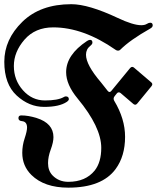

<svg xmlns="http://www.w3.org/2000/svg" viewBox="-48 -738 755 902"><path d="M287.1 -718.3Q367.7 -718.3 504.9 -653.8Q577.1 -619.6 615.7 -619.6Q631.8 -619.6 641.4 -625.5Q650.9 -631.3 657.7 -631.3Q669.4 -631.3 669.4 -618.7Q669.4 -610.4 658.2 -604Q563 -550.3 517.1 -504.4Q512.7 -500 506.6 -500Q500.5 -500 495.1 -503.9Q343.8 -609.4 202.1 -609.4Q117.2 -609.4 67.1 -551.8Q17.1 -494.1 17.1 -428Q17.1 -361.8 59.8 -314Q102.5 -266.1 163.1 -266.1Q223.6 -266.1 251 -281.7Q256.8 -285.2 260.7 -285.2Q275.4 -285.2 275.4 -272Q275.4 -266.1 265.6 -259.3Q230.5 -235.8 159.4 -235.8Q88.4 -235.8 30.3 -289.3Q-27.8 -342.8 -27.8 -447.8Q-27.8 -552.7 56.9 -635.5Q141.6 -718.3 287.1 -718.3ZM51.8 -195.8Q85 -195.8 124 -183.6Q203.1 -158.7 203.1 -93.8Q203.1 -69.8 190.4 -35.6Q177.7 -1.5 177.7 28.3Q177.7 64 198.7 85.9Q228 116.2 272.9 116.2Q354 116.2 397 63Q427.7 23.9 427.7 -43.5Q427.7 -141.1 316.4 -275.4Q262.7 -340.3 262.7 -398.9Q262.7 -480.5 360.8 -545.4Q369.1 -550.8 375 -550.8Q386.2 -550.8 386.2 -537.6Q386.2 -530.8 376.5 -522.9Q356 -506.8 356 -481Q356 -433.1 426.3 -351.1Q439.9 -335 458 -311Q462.4 -305.7 466.6 -305.7Q470.7 -305.7 475.1 -311L563 -418Q567.9 -423.8 572.8 -423.8Q577.6 -423.8 582 -419.9L663.1 -350.6Q667.5 -346.7 667.5 -342.3Q667.5 -337.9 663.6 -333L597.2 -252Q592.3 -246.1 587.4 -246.1Q582.5 -246.1 578.6 -249.5L518.6 -300.8Q514.6 -304.2 509.8 -304.2Q504.9 -304.2 501 -299.3L491.2 -287.1Q485.8 -280.8 485.8 -274.9Q485.8 -269 488.8 -264.2Q539.6 -179.7 539.6 -95.2Q539.6 -4.4 495.1 56.2Q430.7 143.6 272.9 143.6Q160.2 143.6 99.6 84Q56.6 41.5 56.6 -20Q56.6 -54.7 67.9 -88.4Q79.1 -122.1 79.1 -138.7Q79.1 -166.5 55.2 -168.9Q38.6 -170.4 38.6 -183.1Q38.6 -195.8 51.8 -195.8Z"/></svg>

Font: UnifrakturMaguntia16
Style: Book
Weight: 400
Designer: j. 'mach' wust, Gerrit Ansmann, Georg Duffner, based on a font by Peter Wiegel, original typeface by Carl Albert Fahrenw
Version: Version 2017-03-19